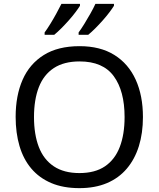

<svg xmlns="http://www.w3.org/2000/svg" viewBox="-20 -964 821 994"><path d="M720 -358Q720 -275 699 -207.5Q678 -140 636.5 -91Q595 -42 533.5 -16Q472 10 391 10Q307 10 245 -16.5Q183 -43 142 -91.5Q101 -140 81 -208Q61 -276 61 -359Q61 -469 97 -551Q133 -633 206.5 -679Q280 -725 392 -725Q499 -725 572 -679.5Q645 -634 682.5 -551.5Q720 -469 720 -358ZM156 -358Q156 -268 181 -203Q206 -138 258.5 -103Q311 -68 391 -68Q472 -68 523.5 -103Q575 -138 600 -203Q625 -268 625 -358Q625 -493 569 -569.5Q513 -646 392 -646Q311 -646 258.5 -611.5Q206 -577 181 -512.5Q156 -448 156 -358ZM570 -934Q562 -921 547 -901Q532 -881 512.5 -859Q493 -837 473.5 -817.5Q454 -798 437 -784H387V-796Q401 -815 417 -841Q433 -867 448.5 -894.5Q464 -922 474 -944H570ZM394 -934Q386 -921 371 -901Q356 -881 336.5 -859Q317 -837 297.5 -817.5Q278 -798 261 -784H211V-796Q225 -815 241 -841Q257 -867 272 -894.5Q287 -922 298 -944H394Z"/></svg>

Font: Noto Sans Lao UI
Style: Regular
Weight: 400
Designer: Monotype Design Team
Foundry: Monotype Imaging Inc.
Version: Version 2.000